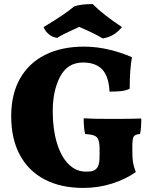

<svg xmlns="http://www.w3.org/2000/svg" viewBox="-20 -914 739 943"><path d="M35 -343Q35 -451 78 -527.5Q121 -604 201.5 -644.5Q282 -685 393 -685Q455 -685 517 -670Q579 -655 628 -633Q617 -570 617 -478Q598 -469 574.5 -466.5Q551 -464 518 -464Q514 -540 481.5 -573.5Q449 -607 388 -607Q312 -607 275.5 -538Q239 -469 239 -367Q239 -281 259 -213.5Q279 -146 316 -108.5Q353 -71 402 -71Q426 -71 437 -75Q453 -81 461 -96Q469 -111 469 -147V-181Q469 -211 463.5 -226.5Q458 -242 443 -248Q428 -254 398 -256Q391 -285 391 -333Q431 -330 530 -330Q632 -330 674 -332Q674 -285 668 -256Q643 -254 636.5 -243Q630 -232 630 -197V-173Q630 -135 633.5 -115Q637 -95 647 -69Q598 -34 530.5 -12.5Q463 9 389 9Q279 9 199.5 -32.5Q120 -74 77.5 -153Q35 -232 35 -343ZM194 -781Q298 -843 345 -883Q379 -894 435 -894Q488 -841 579 -781Q561 -759 539 -745Q517 -731 485 -725Q446 -749 369 -782Q361 -778 353.5 -774.5Q346 -771 339 -768Q289 -746 261 -728Q237 -731 219 -746.5Q201 -762 194 -781Z"/></svg>

Font: Vollkorn SC Black
Style: Regular
Weight: 900
Designer: Friedrich Althausen
Foundry: Friedrich Althausen
Version: Version 4.015